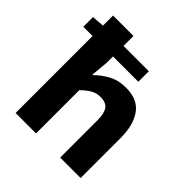

<svg xmlns="http://www.w3.org/2000/svg" viewBox="-188 -838 976 976"><g transform="rotate(45 300.0 -350.0)"><path d="M72.1 0V-700.5H219V-509.5L210.4 -414H214.1Q242 -442.8 282.6 -465.4Q323.3 -488.1 378.8 -488.1Q462.6 -488.1 501.1 -434.1Q539.6 -380.2 539.6 -286.3V0H392.7V-267.4Q392.7 -316.9 376.4 -339.9Q360.1 -363 319.6 -363Q290.4 -363 267.9 -349.6Q245.4 -336.3 219 -311.1V0ZM5.6 -553.3V-622.9L82.1 -628.9H401V-553.3Z"/></g></svg>

Font: Source Code Pro ExtraLight
Style: Regular
Weight: 200
Monospace: yes
Designer: Paul D. Hunt, Teo Tuominen
Foundry: Adobe
Version: Version 1.026;hotconv 1.1.0;makeotfexe 2.6.0